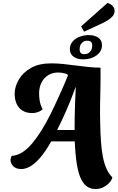

<svg xmlns="http://www.w3.org/2000/svg" viewBox="-20 -1117 798 1297"><path d="M625 160Q594 160 570 144.5Q546 129 528 93Q510 57 499.5 -5.5Q489 -68 485 -162H326Q285 -89 248.5 -48.5Q212 -8 181.5 8.5Q151 25 125 25Q88 25 69.5 5.5Q51 -14 51 -38Q52 -46 54 -52Q56 -58 59 -64Q95 -66 129.5 -87.5Q164 -109 196.5 -147.5Q229 -186 260.5 -236.5Q292 -287 322 -347.5Q352 -408 381.5 -473.5Q411 -539 439 -607L434 -616Q421 -621 404.5 -624Q388 -627 373 -627Q318 -627 282.5 -590.5Q247 -554 244 -491Q244 -463 248 -437Q252 -411 268 -379Q253 -365 233.5 -359Q214 -353 199 -353Q157 -353 129.5 -371.5Q102 -390 90 -421Q78 -452 79 -488Q81 -536 108.5 -582Q136 -628 190 -658.5Q244 -689 326 -689Q367 -689 408.5 -684.5Q450 -680 492.5 -674.5Q535 -669 577 -664.5Q619 -660 659 -660Q660 -595 658.5 -530.5Q657 -466 656 -404Q655 -342 657 -284Q658 -219 662 -162Q666 -105 675 -58Q684 -11 700 24Q716 59 739 81Q736 97 720 115.5Q704 134 679.5 147Q655 160 625 160ZM366 -239H484Q484 -276 484.5 -321.5Q485 -367 487 -419Q489 -471 492 -527H490Q458 -438 426 -366Q394 -294 366 -239ZM548 -903 528 -939 706 -1097Q725 -1092 739.5 -1078Q754 -1064 754 -1045Q755 -1023 739.5 -1006Q724 -989 701.5 -976Q679 -963 656 -953ZM542 -716Q502 -716 477 -734Q452 -752 452 -785Q452 -815 470 -836Q488 -857 517.5 -868.5Q547 -880 579 -880Q620 -880 644.5 -862.5Q669 -845 669 -812Q669 -782 651 -760.5Q633 -739 604 -727.5Q575 -716 542 -716ZM550 -751Q574 -751 588.5 -767.5Q603 -784 603 -809Q603 -826 595 -834Q587 -842 569 -842Q546 -842 532 -826Q518 -810 518 -784Q518 -768 525.5 -759.5Q533 -751 550 -751Z"/></svg>

Font: Sansita Swashed Light
Style: Bold
Weight: 700
Version: Version 1.003